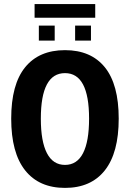

<svg xmlns="http://www.w3.org/2000/svg" viewBox="-20 -916 640 946"><path d="M564.9 -331.5Q564.9 -163.1 496.6 -76.7Q428.2 9.8 300.3 9.8Q172.4 9.8 103.8 -76.7Q35.2 -163.1 35.2 -331.5Q35.2 -500 103.8 -584.5Q172.4 -668.9 300.3 -668.9Q428.2 -668.9 496.6 -584.5Q564.9 -500 564.9 -331.5ZM418.9 -331.5Q418.9 -555.7 300.3 -555.7Q181.2 -555.7 181.2 -331.5Q181.2 -219.2 211.2 -161.4Q241.2 -103.5 300.3 -103.5Q359.4 -103.5 389.2 -161.4Q418.9 -219.2 418.9 -331.5ZM428.2 -715.8H350.1V-790H428.2ZM249.5 -715.8H171.4V-790H249.5ZM150.4 -896H449.2V-828.6H150.4Z"/></svg>

Font: Liberation Mono
Style: Bold
Weight: 700
Monospace: yes
Designer: Steve Matteson
Foundry: Ascender Corporation
Version: Version 2.1.5